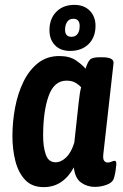

<svg xmlns="http://www.w3.org/2000/svg" viewBox="-20 -760 505 788"><path d="M159 8Q111 8 83 -22Q55 -52 43 -99.5Q31 -147 31 -202Q31 -260 42 -318.5Q53 -377 76.5 -425Q100 -473 136.5 -501.5Q173 -530 223 -530Q266 -530 292 -512Q318 -494 331 -478Q340 -506 349.5 -515.5Q359 -525 389 -525H399Q448 -525 446 -501L404 -127Q402 -107 407.5 -100Q413 -93 422 -93Q431 -93 438 -96.5Q445 -100 450 -100Q461 -100 456 -74Q455 -61 452.5 -48.5Q450 -36 447 -27Q442 -11 418.5 -2Q395 7 369 7Q338 7 313 -10.5Q288 -28 283 -73Q262 -34 231 -13Q200 8 159 8ZM208 -94Q231 -94 252 -114.5Q273 -135 285 -175L303 -340Q305 -359 307.5 -375Q310 -391 313 -402Q304 -412 289.5 -420.5Q275 -429 253 -429Q202 -429 179.5 -366Q157 -303 157 -203Q157 -157 168 -125.5Q179 -94 208 -94ZM268 -551Q228 -551 205.5 -574.5Q183 -598 183 -636Q183 -683 211 -711.5Q239 -740 285 -740Q325 -740 348.5 -716Q372 -692 372 -654Q372 -607 343.5 -579Q315 -551 268 -551ZM273 -609Q290 -609 298.5 -621Q307 -633 307 -653Q307 -683 281 -683Q264 -683 255.5 -670Q247 -657 247 -638Q247 -609 273 -609Z"/></svg>

Font: Asap Condensed Condensed SemiBold
Style: Italic
Weight: 600
Width: 3
Italic angle: -6°
Designer: Pablo Cosgaya
Foundry: Omnibus-Type
Version: Version 3.001; ttfautohint (v1.8.4.7-5d5b)